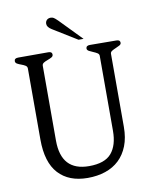

<svg xmlns="http://www.w3.org/2000/svg" viewBox="-91 -906 803 976"><g transform="rotate(-10 310.5 -417.5)"><path d="M384 -700H358L233 -777Q210 -791 210 -808Q210 -820 217.5 -827.5Q225 -835 238 -835Q246 -835 253 -831Q260 -827 274 -813ZM566 -648Q566 -640 557 -635Q548 -630 537 -625.5Q526 -621 517 -615.5Q508 -610 508 -601V-224Q508 -168 491.5 -126Q475 -84 445.5 -56Q416 -28 374.5 -14Q333 0 283 0Q186 0 132.5 -58Q79 -116 79 -234V-601Q79 -611 70 -616.5Q61 -622 49.5 -626Q38 -630 29 -635Q20 -640 20 -649Q20 -664 40 -664H196Q215 -664 215 -649Q215 -640 206 -635Q197 -630 185.5 -626Q174 -622 165 -616.5Q156 -611 156 -601V-215Q156 -58 300 -58Q381 -58 415.5 -98.5Q450 -139 450 -214V-601Q450 -610 441 -615.5Q432 -621 421 -625.5Q410 -630 400.5 -635Q391 -640 390 -648Q390 -664 410 -664L547 -663Q566 -663 566 -648Z"/></g></svg>

Font: Jura
Style: Regular
Weight: 400
Designer: Ed Merritt
Foundry: Ten by Twenty
Version: Version 1.007